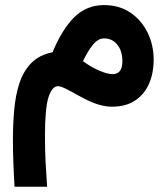

<svg xmlns="http://www.w3.org/2000/svg" viewBox="-20 -400 641 740"><path d="M36.1 319.8Q33.2 273.9 31.5 227.3Q29.8 180.7 29.8 138.2Q29.8 79.6 34.7 23.7Q39.6 -32.2 54.7 -78.9Q69.8 -125.5 100.6 -157Q131.3 -188.5 182.6 -198.7Q219.2 -287.1 266.4 -333.7Q313.5 -380.4 380.9 -380.4Q439.9 -380.4 482.9 -351.1Q525.9 -321.8 549.1 -273.7Q572.3 -225.6 572.3 -169.4Q572.3 -119.1 554.7 -78.1Q537.1 -37.1 501.2 -12.9Q465.3 11.2 411.6 11.2Q372.1 11.2 323.2 -10.7Q307.1 -18.1 282.7 -31.7Q258.3 -45.4 236.1 -56.6Q213.9 -67.9 203.6 -67.9Q180.7 -67.9 167 -25.6Q153.3 16.6 153.3 124.5Q153.3 178.7 155.8 226.6Q158.2 274.4 161.6 319.8ZM299.8 -164.1Q333 -140.1 364 -127.2Q395 -114.3 413.6 -114.3Q451.7 -114.3 451.7 -163.6Q451.7 -203.6 432.1 -227.8Q412.6 -252 380.9 -252Q357.9 -252 337.9 -227.3Q317.9 -202.6 299.8 -164.1Z"/></svg>

Font: Vazir FD-UI
Style: Bold-FD-UI
Weight: 700
Designer: Saber Rastikerdar
Foundry: Saber Rastikerdar
Version: Version 30.0.0